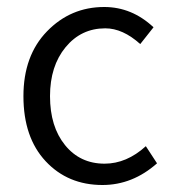

<svg xmlns="http://www.w3.org/2000/svg" viewBox="-20 -517 494 549"><path d="M273 12Q174 12 110.5 -56Q47 -124 47 -242Q47 -358 114.5 -427.5Q182 -497 278 -497Q357 -497 419 -439L381 -391Q331 -436 281 -436Q212 -436 167.5 -382Q123 -328 123 -242Q123 -155 166 -102Q209 -49 279 -49Q342 -49 397 -99L429 -50Q359 12 273 12Z"/></svg>

Font: Assistant
Style: Regular
Weight: 400
Designer: Hebrew By Ben Nathan, Latin by Paul Hunt
Version: Version 2.001;PS 002.001;hotconv 1.0.88;makeotf.lib2.5.64775